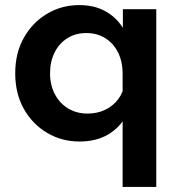

<svg xmlns="http://www.w3.org/2000/svg" viewBox="-20 -539 691 753"><path d="M592.9 194H460.9V-248.1Q460.9 -297.7 442.8 -333.6Q424.7 -369.5 392.6 -389.4Q360.6 -409.4 318.8 -409.4Q276.2 -409.4 244.1 -389.1Q211.9 -368.8 194.1 -333.2Q176.3 -297.5 176.3 -251.5Q176.3 -206.1 194.9 -170.1Q213.5 -134.2 246.8 -113.9Q280 -93.6 323.7 -93.6Q361.2 -93.6 392 -108.2Q422.9 -122.7 443.1 -149.3Q463.3 -175.8 467.9 -209.9L496.5 -192.4Q499.6 -134.6 475.5 -87.1Q451.3 -39.6 404.5 -11.8Q357.6 16 291.8 16Q222.1 16 164.6 -18Q107.1 -52 73.4 -112.2Q39.7 -172.4 39.7 -251.5Q39.7 -330.8 73.4 -390.7Q107.1 -450.6 164.2 -484.8Q221.3 -519 290.9 -519Q347.3 -519 389.4 -497Q431.5 -474.9 457.8 -436.1Q484.1 -397.3 490.3 -346.7H461.9V-503H592.9Z"/></svg>

Font: Wix Madefor Display
Style: Regular
Weight: 400
Designer: Dalton Maag Ltd
Foundry: Dalton Maag Ltd
Version: Version 3.100